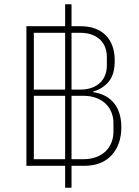

<svg xmlns="http://www.w3.org/2000/svg" viewBox="-20 -800 654 902"><path d="M286 -21H104V-677H286V-780H316V-677H356Q435 -677 477 -634Q519 -591 519 -515Q519 -452 492 -418Q465 -384 418 -370V-367Q481 -358 515.5 -315.5Q550 -273 550 -202Q550 -121 504.5 -71Q459 -21 375 -21H316V82H286ZM370 -52Q406 -52 433 -62.5Q460 -73 477.5 -90.5Q495 -108 504 -131.5Q513 -155 513 -181V-222Q513 -248 504 -271Q495 -294 477.5 -311.5Q460 -329 433 -339.5Q406 -350 370 -350H316V-52ZM356 -379Q388 -379 412 -388Q436 -397 451.5 -412.5Q467 -428 474.5 -448.5Q482 -469 482 -492V-533Q482 -556 474.5 -576.5Q467 -597 451.5 -612.5Q436 -628 412 -637Q388 -646 356 -646H316V-379ZM286 -52V-350H139V-52ZM286 -379V-646H139V-379Z"/></svg>

Font: IBM Plex Sans Thai ExtLt
Style: Regular
Weight: 200
Designer: Mike Abbink, Paul van der Laan, Pieter van Rosmalen, Ben Mitchell, Mark Frömberg
Foundry: Bold Monday
Version: Version 1.2